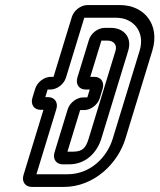

<svg xmlns="http://www.w3.org/2000/svg" viewBox="-20 -712 629 757"><path d="M240.1 -406 312.3 -642H438.3C506.3 -642 553.2 -586 530.5 -512L424.4 -165C401.8 -91 335.6 -25 246.6 -25H123.6L202.2 -282C210.2 -308 195.6 -329 169.6 -329H158.6L167.8 -359H178.8C204.8 -359 232.2 -380 240.1 -406ZM105.4 25H231.4C352.4 25 445.1 -69 474.4 -165L580.5 -512C612.3 -616 547.6 -692 453.6 -692H324.6C298.6 -692 271.1 -671 263.2 -645L191 -409H180C154 -409 126.6 -388 118.7 -362L107.7 -326C100 -301 113.3 -279 140.3 -279H151.3L72.7 -22C64.8 4 79.4 25 105.4 25ZM246.9 -281 194.9 -111C187 -85 201.6 -64 227.6 -64H251.6C320.6 -64 363.5 -113 379.4 -165L485.5 -512C502.3 -567 465 -602 419 -602H392C366 -602 338.6 -581 330.7 -555L285.1 -406C277.2 -380 291.8 -359 317.8 -359H333.8L324.3 -328H308.3C282.3 -328 254.9 -307 246.9 -281ZM352 -409H336L379.8 -552H403.8C427.8 -552 442.6 -535 435.5 -512L329.4 -165C318.4 -129 305.9 -114 266.9 -114H245.9L296 -278H312C338 -278 365.4 -299 373.4 -325L384.7 -362C392.6 -388 378 -409 352 -409Z"/></svg>

Font: DIN Rundschrift
Style: EngKontKu
Weight: 400
Width: 3
Version: Version 1.027